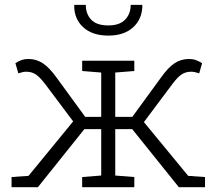

<svg xmlns="http://www.w3.org/2000/svg" viewBox="-20 -782 903 802"><path d="M28.3 0V-42.5L99.1 -47.4L285.6 -274.9L169.9 -429.2Q147 -459.5 129.9 -470.9Q112.8 -482.4 90.3 -482.4Q80.6 -482.4 75.2 -481Q69.8 -479.5 56.6 -475.6L44.4 -518.1Q57.1 -526.9 70.1 -531.2Q83 -535.6 99.1 -535.6Q131.3 -535.6 158.4 -518.1Q185.5 -500.5 215.8 -458.5L335.9 -293.9H402.8V-479L323.2 -485.4V-528.3H541V-485.4L461.4 -479V-293.9H532.7L652.8 -458.5Q682.6 -500.5 709.5 -518.1Q736.3 -535.6 769.5 -535.6Q785.2 -535.6 798.1 -531Q811 -526.4 824.2 -518.1L812 -475.6Q798.8 -479.5 793.2 -481Q787.6 -482.4 778.3 -482.4Q755.4 -482.4 738.3 -470.9Q721.2 -459.5 698.7 -429.2L581.1 -272L766.1 -47.4L836.4 -42.5V0H727.1L532.2 -242.7H461.4V-48.8L541 -42.5V0H323.2V-42.5L402.8 -48.8V-242.7H332.5L138.2 0ZM432.6 -633.3Q365.7 -633.3 327.6 -668.2Q289.6 -703.1 290 -758.8L291 -761.7H338.4Q338.4 -723.6 361.1 -699.7Q383.8 -675.8 432.6 -675.8Q479.5 -675.8 502.7 -700Q525.9 -724.1 525.9 -761.7H573.7L574.7 -758.8Q574.2 -703.1 536.4 -668.2Q498.5 -633.3 432.6 -633.3Z"/></svg>

Font: Roboto Slab LO Light
Style: Regular
Weight: 300
Designer: Google
Version: Version 2.000